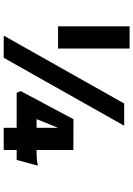

<svg xmlns="http://www.w3.org/2000/svg" viewBox="138 -857 719 1035"><g transform="rotate(90 497.5 -339.5)"><path d="M122.1 -678.7H241.7V-293H122.1ZM538.1 -649.4H657.7L291.5 0H171.9ZM798.8 -177.2Q844.7 -177.2 871.1 -184.1L872.6 -182.6L842.3 -69.8H788.6V0H668.9V-69.8H480.5L470.7 -91.3L622.6 -376L788.6 -375.5V-177.2ZM668.9 -177.2V-293L622.1 -177.2Z"/></g></svg>

Font: Hammersmith One
Style: Regular
Weight: 400
Designer: Nicole Fally
Foundry: Nicole Fally
Version: Version 1.003